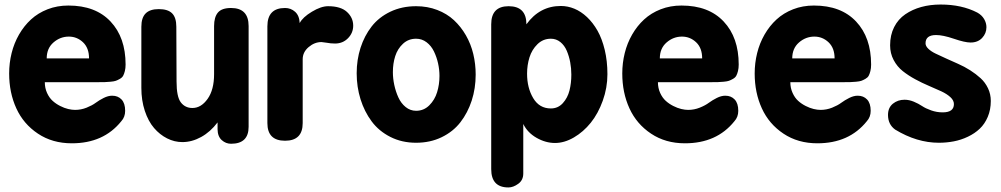

<svg xmlns="http://www.w3.org/2000/svg" viewBox="-20 -615 4374 839"><path d="M278.8 -590.8Q397.5 -590.8 463.1 -521Q528.8 -451.2 528.8 -333Q528.8 -316.9 525.6 -304.4Q522.5 -292 518.1 -283.9Q513.7 -275.9 503.7 -270.3Q493.7 -264.6 486.3 -262Q479 -259.3 462.6 -257.8Q446.3 -256.3 436.3 -256.1Q426.3 -255.9 404.8 -255.9H175.8Q175.8 -230.5 185.5 -209Q195.3 -187.5 210 -174.3Q224.6 -161.1 242.9 -151.9Q261.2 -142.6 277.8 -138.7Q294.4 -134.8 308.1 -134.8Q334 -134.8 358.4 -144.5Q382.8 -154.3 398.2 -165.8Q413.6 -177.2 433.1 -187Q452.6 -196.8 470.2 -196.8Q495.6 -196.8 511.2 -180.2Q526.9 -163.6 526.9 -130.9Q526.9 -103.5 509.8 -85Q432.6 11.2 293.9 11.2Q209 11.2 145.8 -31Q82.5 -73.2 51.3 -141.6Q20 -210 20 -293.9Q20 -339.8 30.8 -383.1Q41.5 -426.3 63.2 -464.1Q85 -502 115.5 -530Q146 -558.1 188 -574.5Q230 -590.8 278.8 -590.8ZM184.1 -359.9H369.1Q369.1 -405.3 342.8 -430.2Q316.4 -455.1 280.8 -455.1Q243.2 -455.1 213.6 -429.4Q184.1 -403.8 184.1 -359.9Z M750.5 -498 751.5 -258.8Q751.5 -191.9 770.3 -167.5Q789.1 -143.1 820.8 -143.1Q858.9 -143.1 887.2 -182.9Q915.5 -222.7 915.5 -291V-501Q915.5 -540.5 932.4 -560.3Q949.2 -580.1 989.7 -580.1Q1066.4 -580.1 1066.4 -501V-61Q1066.4 13.2 989.7 13.2Q966.8 13.2 949 -2.7Q931.2 -18.6 930.7 -49.8V-80.1Q899.4 -38.6 859.1 -16.4Q818.8 5.9 776.9 5.9Q742.2 5.9 710.2 -10.3Q678.2 -26.4 653.1 -55.7Q627.9 -85 612.8 -130.6Q597.7 -176.3 597.7 -231V-498Q597.7 -537.6 616.5 -556.4Q635.3 -575.2 673.8 -575.2Q713.9 -575.2 732.2 -556.6Q750.5 -538.1 750.5 -498Z M1148.4 -77.1V-500Q1148.4 -580.1 1225.6 -580.1Q1251 -580.1 1269.5 -563.5Q1288.1 -546.9 1289.6 -514.2Q1302.7 -539.6 1342.8 -563.7Q1382.8 -587.9 1413.6 -587.9Q1469.2 -587.9 1496.3 -562.7Q1523.4 -537.6 1523.4 -502.9Q1523.4 -471.2 1500.7 -448Q1478 -424.8 1444.3 -424.8Q1424.8 -424.8 1407.7 -428.2Q1387.2 -431.2 1384.8 -431.2Q1354.5 -431.2 1328.6 -409.2Q1302.7 -387.2 1302.7 -356V-77.1Q1302.7 0 1225.6 0Q1148.4 0 1148.4 -77.1Z M1798.3 -587.9Q1848.1 -587.9 1890.6 -571.5Q1933.1 -555.2 1963.6 -526.9Q1994.1 -498.5 2015.9 -460.7Q2037.6 -422.9 2048.1 -379.2Q2058.6 -335.4 2058.6 -289.1Q2058.6 -229 2041.3 -175.5Q2023.9 -122.1 1991.9 -80.8Q1960 -39.6 1909.9 -15.4Q1859.9 8.8 1798.3 8.8Q1736.3 8.8 1686 -16.6Q1635.7 -42 1604 -84.7Q1572.3 -127.4 1555.4 -181.4Q1538.6 -235.4 1538.6 -294.9Q1538.6 -353.5 1555.4 -406Q1572.3 -458.5 1604 -499.3Q1635.7 -540 1686 -564Q1736.3 -587.9 1798.3 -587.9ZM1798.3 -445.8Q1764.6 -445.8 1741 -423.8Q1717.3 -401.9 1707 -369.6Q1696.8 -337.4 1696.8 -299.8Q1696.8 -272.5 1702.9 -243.9Q1709 -215.3 1720.7 -189.5Q1732.4 -163.6 1752.7 -147.2Q1772.9 -130.9 1798.3 -130.9Q1832 -130.9 1856 -154.8Q1879.9 -178.7 1890.1 -212.2Q1900.4 -245.6 1900.4 -283.2Q1900.4 -310.5 1894.3 -338.1Q1888.2 -365.7 1876.2 -390.4Q1864.3 -415 1844 -430.4Q1823.7 -445.8 1798.3 -445.8Z M2126.5 124V-508.8Q2126.5 -587.9 2202.6 -587.9Q2280.3 -587.9 2280.3 -508.8Q2338.4 -588.9 2430.7 -588.9Q2460.9 -588.9 2490 -576.9Q2519 -564.9 2545.2 -540.3Q2571.3 -515.6 2591.1 -480.7Q2610.8 -445.8 2622.6 -397Q2634.3 -348.1 2634.3 -291Q2634.3 -231.4 2614 -175Q2593.8 -118.7 2561.5 -78.6Q2529.3 -38.6 2487.8 -14.4Q2446.3 9.8 2405.3 9.8Q2364.3 9.8 2324.7 -12.7Q2285.2 -35.2 2266.6 -73.2V143.1Q2266.6 172.4 2244.6 188.2Q2222.7 204.1 2201.7 204.1Q2126.5 204.1 2126.5 124ZM2387.2 -141.1Q2418.5 -141.1 2439.5 -164.3Q2460.4 -187.5 2468.5 -219.5Q2476.6 -251.5 2476.6 -289.1Q2476.6 -316.4 2471.7 -342.8Q2466.8 -369.1 2456.8 -392.8Q2446.8 -416.5 2428.7 -431.2Q2410.6 -445.8 2387.2 -445.8Q2353 -445.8 2328.6 -421.9Q2304.2 -397.9 2293.7 -364.3Q2283.2 -330.6 2283.2 -293Q2283.2 -231 2310.1 -186Q2336.9 -141.1 2387.2 -141.1Z M2958 -590.8Q3076.7 -590.8 3142.3 -521Q3208 -451.2 3208 -333Q3208 -316.9 3204.8 -304.4Q3201.7 -292 3197.3 -283.9Q3192.9 -275.9 3182.9 -270.3Q3172.9 -264.6 3165.5 -262Q3158.2 -259.3 3141.8 -257.8Q3125.5 -256.3 3115.5 -256.1Q3105.5 -255.9 3084 -255.9H2855Q2855 -230.5 2864.7 -209Q2874.5 -187.5 2889.2 -174.3Q2903.8 -161.1 2922.1 -151.9Q2940.4 -142.6 2957 -138.7Q2973.6 -134.8 2987.3 -134.8Q3013.2 -134.8 3037.6 -144.5Q3062 -154.3 3077.4 -165.8Q3092.8 -177.2 3112.3 -187Q3131.8 -196.8 3149.4 -196.8Q3174.8 -196.8 3190.4 -180.2Q3206.1 -163.6 3206.1 -130.9Q3206.1 -103.5 3189 -85Q3111.8 11.2 2973.1 11.2Q2888.2 11.2 2825 -31Q2761.7 -73.2 2730.5 -141.6Q2699.2 -210 2699.2 -293.9Q2699.2 -339.8 2710 -383.1Q2720.7 -426.3 2742.4 -464.1Q2764.2 -502 2794.7 -530Q2825.2 -558.1 2867.2 -574.5Q2909.2 -590.8 2958 -590.8ZM2863.3 -359.9H3048.3Q3048.3 -405.3 3022 -430.2Q2995.6 -455.1 2960 -455.1Q2922.4 -455.1 2892.8 -429.4Q2863.3 -403.8 2863.3 -359.9Z M3536.6 -590.8Q3655.3 -590.8 3720.9 -521Q3786.6 -451.2 3786.6 -333Q3786.6 -316.9 3783.4 -304.4Q3780.3 -292 3775.9 -283.9Q3771.5 -275.9 3761.5 -270.3Q3751.5 -264.6 3744.1 -262Q3736.8 -259.3 3720.5 -257.8Q3704.1 -256.3 3694.1 -256.1Q3684.1 -255.9 3662.6 -255.9H3433.6Q3433.6 -230.5 3443.4 -209Q3453.1 -187.5 3467.8 -174.3Q3482.4 -161.1 3500.7 -151.9Q3519 -142.6 3535.6 -138.7Q3552.2 -134.8 3565.9 -134.8Q3591.8 -134.8 3616.2 -144.5Q3640.6 -154.3 3656 -165.8Q3671.4 -177.2 3690.9 -187Q3710.4 -196.8 3728 -196.8Q3753.4 -196.8 3769 -180.2Q3784.7 -163.6 3784.7 -130.9Q3784.7 -103.5 3767.6 -85Q3690.4 11.2 3551.8 11.2Q3466.8 11.2 3403.6 -31Q3340.3 -73.2 3309.1 -141.6Q3277.8 -210 3277.8 -293.9Q3277.8 -339.8 3288.6 -383.1Q3299.3 -426.3 3321 -464.1Q3342.8 -502 3373.3 -530Q3403.8 -558.1 3445.8 -574.5Q3487.8 -590.8 3536.6 -590.8ZM3441.9 -359.9H3627Q3627 -405.3 3600.6 -430.2Q3574.2 -455.1 3538.6 -455.1Q3501 -455.1 3471.4 -429.4Q3441.9 -403.8 3441.9 -359.9Z M4099.6 -124Q4148.4 -124 4148.4 -160.2Q4148.4 -176.3 4133.1 -190.4Q4117.7 -204.6 4093 -216.1Q4068.4 -227.5 4038.8 -240Q4009.3 -252.4 3979.5 -268.6Q3949.7 -284.7 3925 -304.2Q3900.4 -323.7 3885 -352.8Q3869.6 -381.8 3869.6 -417Q3869.6 -461.9 3887.2 -496.6Q3904.8 -531.2 3935.8 -552.5Q3966.8 -573.7 4005.9 -584.5Q4044.9 -595.2 4090.3 -595.2Q4182.6 -595.2 4250.5 -560.1Q4270 -549.3 4280.3 -532Q4290.5 -514.6 4290.5 -496.1Q4290.5 -469.2 4271.7 -449.2Q4252.9 -429.2 4221.2 -429.2Q4196.3 -429.2 4148.4 -445.6Q4100.6 -461.9 4070.3 -461.9Q4024.4 -461.9 4024.4 -425.8Q4024.4 -413.6 4036.6 -401.9Q4048.8 -390.1 4068.8 -380.6Q4088.9 -371.1 4114.5 -359.4Q4140.1 -347.7 4167 -335.9Q4193.8 -324.2 4219.5 -307.9Q4245.1 -291.5 4265.1 -273.2Q4285.2 -254.9 4297.4 -229.2Q4309.6 -203.6 4309.6 -173.8Q4309.6 -135.7 4296.4 -104.5Q4283.2 -73.2 4261.2 -52.5Q4239.3 -31.7 4209.5 -17.6Q4179.7 -3.4 4147.9 2.7Q4116.2 8.8 4082.5 8.8Q3986.3 8.8 3891.6 -48.8Q3860.4 -71.3 3860.4 -112.8Q3860.4 -144.5 3881.8 -161.9Q3903.3 -179.2 3932.6 -179.2Q3952.6 -179.2 3973.1 -170.7Q3993.7 -162.1 4009.3 -151.6Q4024.9 -141.1 4049.1 -132.6Q4073.2 -124 4099.6 -124Z"/></svg>

Font: BPreplay
Style: Bold
Weight: 700
Designer: Magenta/George Triantafyllakos
Foundry: Magenta/George Triantafyllakos
Version: Version 1.00